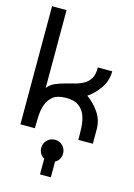

<svg xmlns="http://www.w3.org/2000/svg" viewBox="-119 -641 633 909"><g transform="rotate(15 197.5 -187.0)"><path d="M291 -213Q326 -188 350.5 -152Q375 -116 375 -71V0H304Q304 -30 302.5 -61Q301 -92 291.5 -118Q282 -144 260 -160.5Q238 -177 197 -177Q156 -177 134.5 -160.5Q113 -144 103.5 -118Q94 -92 92.5 -60.5Q91 -29 91 0H20V-579H91V-197Q105 -216 127 -225.5Q149 -235 173 -241.5Q197 -248 220.5 -254Q244 -260 263 -271Q282 -282 293.5 -301.5Q305 -321 304 -355H375Q375 -310 350.5 -273.5Q326 -237 291 -213ZM171 128Q158 121 151 108.5Q144 96 144 82Q144 59 159.5 43.5Q175 28 198 28Q221 28 236 44Q251 60 251 82Q251 96 244 108.5Q237 121 224 128V205H171V128Z"/></g></svg>

Font: Googee
Style: Regular
Weight: 400
Designer: Peter Wiegel
Foundry: CATFonts Peter Wiegel
Version: 1.000